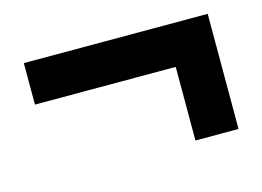

<svg xmlns="http://www.w3.org/2000/svg" viewBox="-53 -470 634 464"><g transform="rotate(-15 264.0 -238.0)"><path d="M386.2 -93.9V-278.1H34V-381.9H494V-93.9Z"/></g></svg>

Font: Source Sans Variable
Style: Regular
Weight: 200
Designer: Paul D. Hunt
Foundry: Adobe Systems Incorporated
Version: Version 3.006;hotconv 1.0.111;makeotfexe 2.5.65597